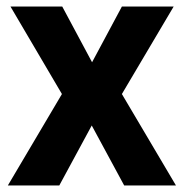

<svg xmlns="http://www.w3.org/2000/svg" viewBox="-20 -566 561 586"><path d="M169 -279 4 0H161L260 -183L359 0H517L352 -279L510 -546H352L261 -376L170 -546H12Z"/></svg>

Font: Noto Sans Malayalam SemiCondensed
Style: Bold
Weight: 700
Width: 4
Designer: Jelle Bosma - Monotype Design Team
Foundry: Monotype Imaging Inc.
Version: Version 2.104